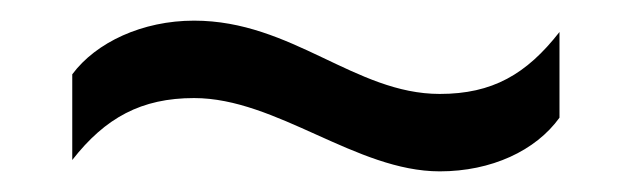

<svg xmlns="http://www.w3.org/2000/svg" viewBox="-20 -395 612 186"><path d="M406 -304C324 -304 263 -375 168 -375C118 -375 73 -354 50 -323V-240C82 -281 117 -300 168 -300C248 -300 325 -229 406 -229C456 -229 499 -249 522 -281V-364C490 -323 457 -304 406 -304Z"/></svg>

Font: Kanit Light
Style: Regular
Weight: 300
Designer: Katatrad Team
Foundry: CadsonDemak
Version: Version 1.000;PS 001.000;hotconv 1.0.88;makeotf.lib2.5.64775